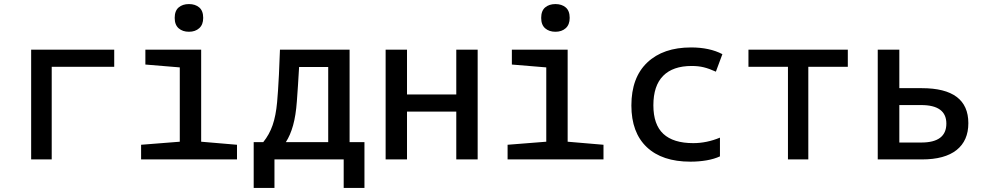

<svg xmlns="http://www.w3.org/2000/svg" viewBox="-20 -783 4840 943"><path d="M133 0V-539H541V-455H234V0Z M908 -627Q877 -627 857.5 -644Q838 -661 838 -695Q838 -730 857.5 -746.5Q877 -763 908 -763Q939 -763 958.5 -746.5Q978 -730 978 -695Q978 -662 958.5 -644.5Q939 -627 908 -627ZM673 0V-72L863 -87V-452L694 -466V-539H968V-87L1144 -72V0Z M1226 140V-85H1273Q1303 -122 1319 -168.5Q1335 -215 1341 -281Q1343 -308 1345.5 -339Q1348 -370 1350 -417Q1352 -464 1355 -539H1697V-85H1770V140H1668V0H1328V140ZM1438 -285Q1433 -216 1419.5 -167.5Q1406 -119 1384 -85H1592V-454H1449Q1446 -407 1443.5 -363.5Q1441 -320 1438 -285Z M1874 0V-539H1979V-319H2221V-539H2326V0H2221V-235H1979V0Z M2708 -627Q2677 -627 2657.5 -644Q2638 -661 2638 -695Q2638 -730 2657.5 -746.5Q2677 -763 2708 -763Q2739 -763 2758.5 -746.5Q2778 -730 2778 -695Q2778 -662 2758.5 -644.5Q2739 -627 2708 -627ZM2473 0V-72L2663 -87V-452L2494 -466V-539H2768V-87L2944 -72V0Z M3371 11Q3232 11 3156.5 -60.5Q3081 -132 3081 -265Q3081 -402 3159 -476Q3237 -550 3374 -550Q3465 -550 3528 -517L3496 -431Q3463 -446 3436.5 -452.5Q3410 -459 3377 -459Q3285 -459 3237 -410.5Q3189 -362 3189 -266Q3189 -171 3238 -125.5Q3287 -80 3385 -80Q3451 -80 3516 -107V-15Q3488 -2 3450.5 4.5Q3413 11 3371 11Z M3850 0V-455H3656V-539H4144V-455H3950V0Z M4291 0V-539H4397V-350H4507Q4736 -350 4736 -178Q4736 -92 4678 -46Q4620 0 4508 0ZM4397 -83H4505Q4628 -83 4628 -176Q4628 -267 4504 -267H4397Z"/></svg>

Font: Noto Sans Mono Medium
Style: Regular
Weight: 500
Designer: Monotype Design Team
Foundry: Monotype Imaging Inc.
Version: Version 2.014